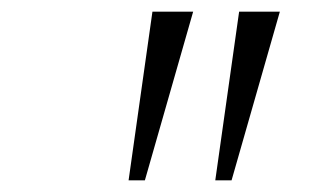

<svg xmlns="http://www.w3.org/2000/svg" viewBox="-20 -760 540 330"><path d="M350 -450 391 -740H461L378 -450ZM201 -450 242 -740H312L229 -450Z"/></svg>

Font: Xanh Mono
Style: Italic
Weight: 400
Italic angle: -12°
Monospace: yes
Designer: Lam Bao, Duy Dao
Foundry: Yellow Type Foundry
Version: Version 3.101; ttfautohint (v1.8.3)